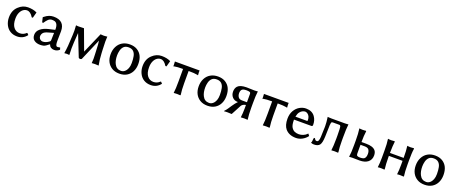

<svg xmlns="http://www.w3.org/2000/svg" viewBox="122 -1860 7617 3232"><g transform="rotate(20 3930.5 -244.0)"><path d="M40 -236.3Q40 -363.3 119.1 -435.5Q193.4 -505.9 287.1 -505.9Q380.9 -505.9 445.3 -473.6L448.2 -471.7L419.9 -368.2H400.4L399.4 -370.1Q349.6 -452.1 288.1 -452.1Q252 -452.1 220.2 -428.7Q188.5 -405.3 168.9 -360.8Q149.4 -316.4 149.4 -252.9Q149.4 -152.3 191.4 -99.6Q233.4 -46.9 300.3 -46.9Q367.2 -46.9 415 -94.7H423.8L449.2 -67.4L447.3 -65.4Q381.8 18.6 275.4 18.6Q204.1 18.6 150.9 -14.2Q97.7 -46.9 68.8 -106.9Q40 -167 40 -236.3Z M734.4 -280.3 840.8 -304.7Q845.7 -304.7 845.7 -314.5Q845.7 -431.6 772.5 -443.4Q753.9 -446.3 739.3 -446.3Q699.2 -446.3 669.9 -417.5Q640.6 -388.7 616.2 -349.6L615.2 -347.7H594.7L574.2 -431.6L579.1 -438.5Q628.9 -478.5 668 -492.2Q707 -505.9 746.1 -505.9Q944.3 -505.9 944.3 -316.4L941.4 -141.6Q941.4 -72.3 959 -54.7Q965.8 -47.9 981 -47.9Q996.1 -47.9 1024.4 -54.7L1035.2 -19.5Q996.1 19.5 938.5 18.6Q906.2 18.6 881.3 2Q856.4 -14.6 845.7 -47.9Q781.2 4.9 750.5 11.7Q719.7 18.6 688.5 18.6Q624 18.6 582 -12.7Q540 -43.9 540 -107.4Q540 -170.9 593.3 -215.3Q646.5 -259.8 734.4 -280.3ZM714.8 -47.9Q767.6 -47.9 826.2 -91.8Q839.8 -101.6 839.8 -119.1L843.8 -251L752 -224.6Q685.5 -207 663.6 -179.7Q641.6 -152.3 641.6 -120.6Q641.6 -88.9 663.1 -68.4Q684.6 -47.9 714.8 -47.9Z M1123 2Q1141.6 -91.8 1150.4 -323.2Q1152.3 -361.3 1152.3 -403.8Q1152.3 -446.3 1147.5 -490.2V-491.2L1154.3 -499Q1164.1 -494.1 1187.5 -494.1H1195.3L1290 -497.1L1426.8 -127.9L1587.9 -497.1H1589.8L1606.4 -495.1Q1645.5 -490.2 1687.5 -496.1L1702.1 -498L1707 -499V-490.2Q1704.1 -456.1 1704.1 -408.2Q1704.1 -360.4 1709 -259.8L1711.9 -203.1Q1717.8 -85.9 1735.4 2V10.7L1729.5 9.8L1715.8 8.8Q1702.1 6.8 1672.4 6.8Q1642.6 6.8 1630.9 8.8L1618.2 9.8L1613.3 10.7V2.9Q1617.2 -35.2 1617.2 -67.4Q1617.2 -99.6 1615.2 -132.3Q1613.3 -165 1612.3 -203.1L1609.4 -259.8Q1609.4 -311.5 1598.6 -387.7L1433.6 -2.9Q1430.7 4.9 1419.9 8.3Q1409.2 11.7 1404.3 11.7Q1399.4 11.7 1389.2 8.3Q1378.9 4.9 1376 -2.9L1226.6 -381.8L1223.6 -382.8Q1209 -177.7 1209 -106.9Q1209 -36.1 1211.9 2.9V10.7Q1192.4 6.8 1167.5 6.8Q1142.6 6.8 1123 10.7Z M2245.1 -472.7Q2355.5 -405.3 2355.5 -243.2Q2355.5 -166 2325.7 -106.9Q2295.9 -47.9 2240.7 -14.6Q2185.5 18.6 2107.9 18.6Q2030.3 18.6 1974.6 -15.1Q1918.9 -48.8 1889.6 -106Q1860.4 -163.1 1860.4 -239.7Q1860.4 -316.4 1891.1 -377.4Q1921.9 -438.5 1979 -472.2Q2036.1 -505.9 2113.3 -505.9Q2190.4 -505.9 2245.1 -472.7ZM1969.7 -259.8Q1969.7 -168.9 2000 -110.4Q2037.1 -35.2 2118.2 -35.2Q2155.3 -35.2 2184.6 -59.6Q2246.1 -112.3 2246.1 -221.7Q2246.1 -292 2235.4 -343.3Q2224.6 -394.5 2193.8 -423.3Q2163.1 -452.1 2107.9 -452.1Q2052.7 -452.1 2022.9 -422.9Q1993.2 -393.6 1981.4 -347.7Q1969.7 -301.8 1969.7 -259.8Z M2434.6 -236.3Q2434.6 -363.3 2513.7 -435.5Q2587.9 -505.9 2681.6 -505.9Q2775.4 -505.9 2839.8 -473.6L2842.8 -471.7L2814.5 -368.2H2794.9L2793.9 -370.1Q2744.1 -452.1 2682.6 -452.1Q2646.5 -452.1 2614.7 -428.7Q2583 -405.3 2563.5 -360.8Q2543.9 -316.4 2543.9 -252.9Q2543.9 -152.3 2585.9 -99.6Q2627.9 -46.9 2694.8 -46.9Q2761.7 -46.9 2809.6 -94.7H2818.4L2843.8 -67.4L2841.8 -65.4Q2776.4 18.6 2669.9 18.6Q2598.6 18.6 2545.4 -14.2Q2492.2 -46.9 2463.4 -106.9Q2434.6 -167 2434.6 -236.3Z M2919.9 -490.2V-494.1H3362.3V-490.2Q3361.3 -483.4 3361.3 -476.6V-457Q3361.3 -442.4 3364.3 -418V-408.2L3358.4 -410.2L3344.7 -413.1Q3297.9 -422.9 3191.4 -422.9V-204.1Q3191.4 -84 3204.1 2V3.9L3197.3 9.8H3195.3L3183.6 8.8Q3170.9 6.8 3141.1 6.8Q3111.3 6.8 3099.6 8.8L3086.9 9.8L3082 10.7V2Q3091.8 -63.5 3091.8 -204.1V-424.8L3090.8 -422.9Q2982.4 -422.9 2940.4 -413.1L2927.7 -410.2L2921.9 -408.2V-418Q2922.9 -420.9 2922.9 -425.8V-435.5Q2922.9 -441.4 2919.9 -490.2Z M3823.2 -472.7Q3933.6 -405.3 3933.6 -243.2Q3933.6 -166 3903.8 -106.9Q3874 -47.9 3818.8 -14.6Q3763.7 18.6 3686 18.6Q3608.4 18.6 3552.7 -15.1Q3497.1 -48.8 3467.8 -106Q3438.5 -163.1 3438.5 -239.7Q3438.5 -316.4 3469.2 -377.4Q3500 -438.5 3557.1 -472.2Q3614.3 -505.9 3691.4 -505.9Q3768.6 -505.9 3823.2 -472.7ZM3547.9 -259.8Q3547.9 -168.9 3578.1 -110.4Q3615.2 -35.2 3696.3 -35.2Q3733.4 -35.2 3762.7 -59.6Q3824.2 -112.3 3824.2 -221.7Q3824.2 -292 3813.5 -343.3Q3802.7 -394.5 3772 -423.3Q3741.2 -452.1 3686 -452.1Q3630.9 -452.1 3601.1 -422.9Q3571.3 -393.6 3559.6 -347.7Q3547.9 -301.8 3547.9 -259.8Z M3984.4 1Q4010.7 -25.4 4031.7 -56.6Q4052.7 -87.9 4071.3 -116.2Q4110.4 -175.8 4150.4 -215.8H4143.6Q4085.9 -215.8 4049.3 -254.9Q4012.7 -293.9 4012.7 -354Q4012.7 -414.1 4045.9 -451.2Q4089.8 -498 4204.1 -498L4343.8 -494.1Q4374 -494.1 4385.7 -496.1L4398.4 -498L4403.3 -499V-489.3Q4393.6 -421.9 4393.6 -286.1V-202.1Q4393.6 -77.1 4405.3 2V10.7L4400.4 9.8L4386.7 8.8Q4373 6.8 4343.8 6.8Q4314.5 6.8 4301.8 8.8L4290 9.8L4284.2 10.7V2Q4293 -59.6 4293.9 -152.3V-215.8Q4239.3 -207 4215.8 -170.9Q4202.1 -148.4 4174.8 -92.8L4120.1 9.8H4117.2Q4099.6 6.8 4044.9 6.8Q4004.9 6.8 3984.4 10.7ZM4206.1 -264.6H4293.9V-413.1Q4293.9 -438.5 4273.4 -444.8Q4252.9 -451.2 4218.8 -451.2Q4156.2 -451.2 4136.7 -428.2Q4117.2 -405.3 4117.2 -364.3Q4117.2 -323.2 4137.7 -293.9Q4158.2 -264.6 4206.1 -264.6Z M4515.6 -490.2V-494.1H4958V-490.2Q4957 -483.4 4957 -476.6V-457Q4957 -442.4 4960 -418V-408.2L4954.1 -410.2L4940.4 -413.1Q4893.6 -422.9 4787.1 -422.9V-204.1Q4787.1 -84 4799.8 2V3.9L4793 9.8H4791L4779.3 8.8Q4766.6 6.8 4736.8 6.8Q4707 6.8 4695.3 8.8L4682.6 9.8L4677.7 10.7V2Q4687.5 -63.5 4687.5 -204.1V-424.8L4686.5 -422.9Q4578.1 -422.9 4536.1 -413.1L4523.4 -410.2L4517.6 -408.2V-418Q4518.6 -420.9 4518.6 -425.8V-435.5Q4518.6 -441.4 4515.6 -490.2Z M5029.3 -237.3Q5029.3 -322.3 5064.5 -382.8Q5099.6 -443.4 5154.3 -474.6Q5209 -505.9 5267.6 -505.9Q5376 -505.9 5428.7 -431.6Q5472.7 -370.1 5471.7 -285.2Q5471.7 -260.7 5447.3 -260.7H5137.7Q5137.7 -165 5163.1 -124.5Q5188.5 -84 5223.1 -70.3Q5257.8 -56.6 5295.9 -56.6Q5334 -56.6 5373.5 -72.3Q5413.1 -87.9 5442.4 -120.1L5445.3 -123L5472.7 -87.9L5470.7 -85.9Q5436.5 -40 5383.8 -10.7Q5331.1 18.6 5270.5 18.6Q5148.4 18.6 5082 -57.6Q5029.3 -120.1 5029.3 -237.3ZM5143.6 -315.4H5349.6Q5361.3 -315.4 5361.3 -327.1Q5361.3 -405.3 5311.5 -438.5Q5290 -452.1 5271 -452.1Q5252 -452.1 5226.6 -441.4Q5201.2 -430.7 5177.7 -401.4Q5154.3 -372.1 5143.6 -315.4Z M5542 1Q5550.8 -7.8 5551.8 -37.1Q5552.7 -66.4 5559.6 -86.9H5577.1Q5585 -72.3 5592.8 -62Q5600.6 -51.8 5621.1 -51.8Q5660.2 -51.8 5663.1 -147.5L5668 -294.9Q5668.9 -306.6 5668.9 -317.4V-338.9Q5668.9 -405.3 5656.2 -489.3V-499L5662.1 -498L5679.7 -496.1Q5698.2 -494.1 5727.5 -494.1H5963.9Q5993.2 -494.1 6006.8 -496.1L6021.5 -498L6026.4 -499V-489.3Q6016.6 -421.9 6016.6 -259.8V-203.1Q6016.6 -84 6028.3 2V3.9L6022.5 9.8H6020.5L6007.8 8.8Q5995.1 6.8 5965.8 6.8Q5936.5 6.8 5923.8 8.8L5912.1 9.8L5906.2 10.7V2Q5916 -63.5 5917 -203.1V-259.8Q5917 -395.5 5907.2 -425.8Q5901.4 -432.6 5897.5 -436Q5893.6 -439.5 5881.8 -439.5H5768.6Q5756.8 -439.5 5752.4 -436Q5748 -432.6 5742.2 -425.8Q5733.4 -394.5 5733.4 -302.7L5729.5 -170.9Q5725.6 -55.7 5695.3 -18.6Q5665 18.6 5594.7 18.6Q5565.4 18.6 5542 6.8Z M6223.6 -489.3V-499L6242.2 -496.1Q6254.9 -494.1 6284.7 -494.1Q6314.5 -494.1 6326.2 -496.1L6338.9 -498L6341.8 -499L6346.7 -491.2V-489.3Q6335 -410.2 6335 -294.9H6419.9Q6542 -294.9 6586.9 -239.3Q6612.3 -208 6612.3 -153.3Q6612.3 -78.1 6559.1 -34.7Q6505.9 8.8 6409.2 8.8L6285.2 6.8Q6254.9 6.8 6242.2 8.8L6230.5 9.8L6224.6 10.7V2Q6235.4 -61.5 6235.4 -203.1V-285.2Q6235.4 -415 6223.6 -489.3ZM6335 -87.9Q6335 -59.6 6350.1 -49.8Q6365.2 -40 6398.9 -40Q6432.6 -40 6455.1 -46.9Q6504.9 -61.5 6504.9 -141.6Q6504.9 -186.5 6485.8 -215.8Q6466.8 -245.1 6408.2 -245.1H6335Z M6736.3 -489.3V-499Q6761.7 -494.1 6797.9 -494.1Q6830.1 -494.1 6851.6 -498H6854.5L6859.4 -491.2V-489.3Q6849.6 -419.9 6847.7 -286.1H7092.8Q7092.8 -417 7082 -489.3V-499Q7107.4 -494.1 7142.6 -494.1Q7176.8 -494.1 7196.3 -498H7199.2L7204.1 -491.2V-489.3Q7196.3 -440.4 7194.8 -395Q7193.4 -349.6 7192.4 -285.2V-203.1Q7192.4 -73.2 7204.1 2V3.9L7198.2 9.8H7196.3Q7181.6 6.8 7142.6 6.8Q7103.5 6.8 7084 10.7V2Q7092.8 -56.6 7092.8 -163.1V-233.4H6847.7V-203.1Q6847.7 -84 6859.4 2V3.9L6853.5 9.8H6851.6Q6835 6.8 6797.9 6.8Q6758.8 6.8 6738.3 10.7V2Q6747.1 -56.6 6748 -163.1V-285.2Q6748 -424.8 6736.3 -489.3Z M7711.9 -472.7Q7822.3 -405.3 7822.3 -243.2Q7822.3 -166 7792.5 -106.9Q7762.7 -47.9 7707.5 -14.6Q7652.3 18.6 7574.7 18.6Q7497.1 18.6 7441.4 -15.1Q7385.7 -48.8 7356.4 -106Q7327.1 -163.1 7327.1 -239.7Q7327.1 -316.4 7357.9 -377.4Q7388.7 -438.5 7445.8 -472.2Q7502.9 -505.9 7580.1 -505.9Q7657.2 -505.9 7711.9 -472.7ZM7436.5 -259.8Q7436.5 -168.9 7466.8 -110.4Q7503.9 -35.2 7585 -35.2Q7622.1 -35.2 7651.4 -59.6Q7712.9 -112.3 7712.9 -221.7Q7712.9 -292 7702.1 -343.3Q7691.4 -394.5 7660.6 -423.3Q7629.9 -452.1 7574.7 -452.1Q7519.5 -452.1 7489.7 -422.9Q7460 -393.6 7448.2 -347.7Q7436.5 -301.8 7436.5 -259.8Z"/></g></svg>

Font: GenEi LateMin P v2
Style: Medium
Weight: 500
Designer: o_tamon (Modified)
Foundry: o_tamon / Adobe Systems Incorporated / FONT 910 / Philipp H. Poll
Version: Version 2.1;Original Version 1.004